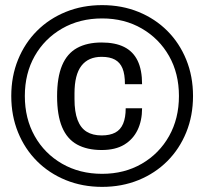

<svg xmlns="http://www.w3.org/2000/svg" viewBox="-20 -718 797 750"><path d="M379 12Q302 12 237 -14.5Q172 -41 124.5 -88.5Q77 -136 50.5 -201Q24 -266 24 -343Q24 -420 50.5 -485Q77 -550 124.5 -597.5Q172 -645 237 -671.5Q302 -698 379 -698Q456 -698 521 -671.5Q586 -645 633.5 -597.5Q681 -550 707.5 -485Q734 -420 734 -343Q734 -266 707.5 -201Q681 -136 633.5 -88.5Q586 -41 521 -14.5Q456 12 379 12ZM377 -132Q320 -132 281 -153.5Q242 -175 222.5 -221.5Q203 -268 203 -342Q203 -416 222.5 -462.5Q242 -509 281 -530.5Q320 -552 377 -552Q430 -552 465 -534.5Q500 -517 517.5 -481Q535 -445 535 -389H468Q468 -428 458.5 -451Q449 -474 429 -485Q409 -496 377 -496Q325 -496 298 -461Q271 -426 271 -353V-331Q271 -281 283 -249.5Q295 -218 318.5 -203.5Q342 -189 377 -189Q409 -189 430 -200Q451 -211 461 -235Q471 -259 471 -295H535Q535 -247 517.5 -210.5Q500 -174 465.5 -153Q431 -132 377 -132ZM379 -39Q466 -39 534 -78.5Q602 -118 640.5 -186.5Q679 -255 679 -343Q679 -431 640.5 -499Q602 -567 534 -606.5Q466 -646 379 -646Q291 -646 222.5 -606.5Q154 -567 115.5 -499Q77 -431 77 -343Q77 -255 115.5 -186.5Q154 -118 222.5 -78.5Q291 -39 379 -39Z"/></svg>

Font: Archivo SemiBold Medium
Style: Regular
Weight: 500
Version: Version 2.001